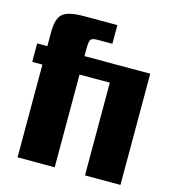

<svg xmlns="http://www.w3.org/2000/svg" viewBox="-97 -705 693 784"><g transform="rotate(15 249.5 -313.5)"><path d="M49 -392H6V-470H49V-529Q49 -588 73 -607.5Q97 -627 161 -627H303V-548H241Q218 -548 212 -540Q206 -532 206 -500V-470H484V0H334V-392H206V0H49Z"/></g></svg>

Font: Smooch Sans Black
Style: Regular
Weight: 900
Designer: Robert E. Leuschke
Foundry: Robert E. Leuschke
Version: Version 1.010; ttfautohint (v1.8.3)